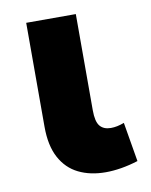

<svg xmlns="http://www.w3.org/2000/svg" viewBox="-66 -560 492 625"><g transform="rotate(-10 180.0 -248.0)"><path d="M234 14Q183 14 144.5 -5Q106 -24 84.5 -64Q63 -104 63 -166.5V-510H227V-192Q227 -154.5 239.2 -139.8Q251.5 -125 275.5 -125Q285.5 -125 296.5 -127.2Q307.5 -129.5 319.5 -134L341.5 -4Q313 5 285.8 9.5Q258.5 14 234 14Z"/></g></svg>

Font: Geologica Cursive
Style: Bold
Weight: 700
Designer: Sindre Bremnes, Frode Helland
Foundry: Monokrom Skriftforlag AS
Version: Version 1.010;gftools[0.9.28]